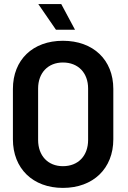

<svg xmlns="http://www.w3.org/2000/svg" viewBox="-20 -907 627 937"><path d="M287 10C435 10 533 -85 533 -227V-473C533 -615 435 -708 287 -708C140 -708 43 -615 43 -473V-227C43 -85 140 10 287 10ZM166 -224V-475C166 -551 214 -602 287 -602C362 -602 410 -551 410 -475V-224C410 -147 362 -96 287 -96C214 -96 166 -147 166 -224ZM167 -887 253 -762H346L279 -887Z"/></svg>

Font: Vanilla Cream
Style: Bold
Weight: 700
Designer: Jeremy Tribby, Jinavaṁso
Foundry: Tribby Type
Version: Version 1.422;Glyphs 3.1.2 (3151)